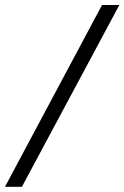

<svg xmlns="http://www.w3.org/2000/svg" viewBox="-68 -736 492 759"><path d="M-48.3 2.4 335.4 -716.3H403.8L18.6 2.4Z"/></svg>

Font: Open Sans Condensed
Style: Italic
Weight: 400
Width: 3
Italic angle: -12°
Designer: Monotype Design Team
Foundry: Monotype Imaging Inc.
Version: Version 3.000